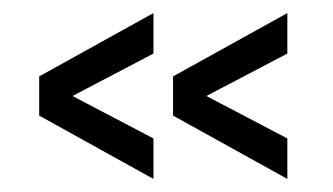

<svg xmlns="http://www.w3.org/2000/svg" viewBox="-20 -412 510 294"><path d="M40 -235 215 -138V-200L91 -265L215 -330V-392L40 -295ZM245 -235 420 -138V-200L296 -265L420 -330V-392L245 -295Z"/></svg>

Font: Roundo
Style: Regular
Weight: 400
Designer: Shiva Nallaperumal
Foundry: Indian Type Foundry
Version: Version 2.000